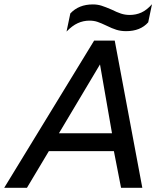

<svg xmlns="http://www.w3.org/2000/svg" viewBox="-25 -892 791 912"><path d="M309 -828Q349 -871 416 -871Q438 -871 457 -865Q476 -859 506 -846Q530 -834 549.5 -827.5Q569 -821 591 -821Q621 -821 646.5 -832.5Q672 -844 697 -872L679 -786Q642 -744 574 -744Q549 -744 528 -750.5Q507 -757 481 -770Q456 -782 438.5 -788Q421 -794 400 -794Q371 -794 344.5 -782Q318 -770 291 -742ZM422 -699H520L651 0H550L516 -174H207L103 0H-5ZM507 -259 450 -586 255 -259Z"/></svg>

Font: Prompt
Style: Italic
Weight: 400
Italic angle: -12°
Designer: Katatrad Team
Foundry: CadsonDemak
Version: Version 1.001